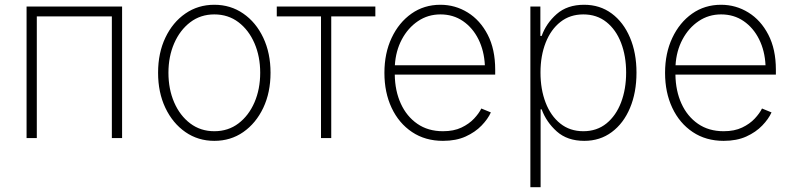

<svg xmlns="http://www.w3.org/2000/svg" viewBox="-20 -573 3296 797"><path d="M486.8 -545.9V0H444.3V-504.9H132.8V0H90.3V-545.9Z M869.6 11.7Q802.2 11.7 749.5 -24.9Q696.8 -61.5 666.5 -125.2Q636.2 -189 636.2 -271Q636.2 -353 666.5 -416.7Q696.8 -480.5 749.5 -516.8Q802.2 -553.2 869.6 -553.2Q937 -553.2 989.7 -516.8Q1042.5 -480.5 1072.8 -416.5Q1103 -352.5 1103 -271Q1103 -189 1072.8 -125.2Q1042.5 -61.5 990 -24.9Q937.5 11.7 869.6 11.7ZM869.6 -28.3Q927.2 -28.3 970 -60.8Q1012.7 -93.3 1036.4 -148.2Q1060.1 -203.1 1060.1 -271Q1060.1 -338.4 1036.4 -393.3Q1012.7 -448.2 970 -480.7Q927.2 -513.2 869.6 -513.2Q812.5 -513.2 769.8 -480.7Q727.1 -448.2 703.1 -393.3Q679.2 -338.4 679.2 -271Q679.2 -203.1 702.9 -148.2Q726.6 -93.3 769.5 -60.8Q812.5 -28.3 869.6 -28.3Z M1312.5 0V-504.9H1128.9V-545.9H1538.1V-504.9H1355V0Z M1818.8 11.7Q1745.1 11.7 1690.4 -24.9Q1635.7 -61.5 1605.7 -125.2Q1575.7 -189 1575.7 -270.5Q1575.7 -352.1 1605.7 -415.8Q1635.7 -479.5 1688 -516.4Q1740.2 -553.2 1808.1 -553.2Q1869.6 -553.2 1921.4 -521.2Q1973.1 -489.3 2004.4 -429Q2035.6 -368.7 2035.6 -283.7V-263.2H1618.7Q1619.6 -195.8 1643.8 -142.8Q1668 -89.8 1712.4 -59.1Q1756.8 -28.3 1818.8 -28.3Q1863.8 -28.3 1895.5 -43.5Q1927.2 -58.6 1947.8 -80.6Q1968.3 -102.5 1978 -122.6L2017.6 -106.4Q2005.4 -79.1 1979 -51.8Q1952.6 -24.4 1912.8 -6.3Q1873 11.7 1818.8 11.7ZM1619.1 -302.2H1992.7Q1989.7 -362.3 1966.1 -409.9Q1942.4 -457.5 1901.9 -485.4Q1861.3 -513.2 1808.1 -513.2Q1756.3 -513.2 1714.8 -485.1Q1673.3 -457 1647.9 -409.2Q1622.6 -361.3 1619.1 -302.2Z M2181.6 204.1V-545.9H2223.1V-423.8H2228.5Q2247.1 -476.1 2290.8 -514.6Q2334.5 -553.2 2404.8 -553.2Q2470.2 -553.2 2519 -517.1Q2567.9 -481 2595 -417.2Q2622.1 -353.5 2622.1 -271.5Q2622.1 -189 2595.2 -125Q2568.4 -61 2519.5 -24.7Q2470.7 11.7 2405.3 11.7Q2335 11.7 2291.3 -27.3Q2247.6 -66.4 2228.5 -119.1H2224.1V204.1ZM2401.4 -28.3Q2457.5 -28.3 2497.3 -60.5Q2537.1 -92.8 2558.1 -147.9Q2579.1 -203.1 2579.1 -272Q2579.1 -340.3 2558.1 -395Q2537.1 -449.7 2497.3 -481.4Q2457.5 -513.2 2401.4 -513.2Q2346.2 -513.2 2306.4 -481.9Q2266.6 -450.7 2245.1 -396Q2223.6 -341.3 2223.6 -272Q2223.6 -202.1 2244.9 -147Q2266.1 -91.8 2305.9 -60.1Q2345.7 -28.3 2401.4 -28.3Z M2983.9 11.7Q2910.2 11.7 2855.5 -24.9Q2800.8 -61.5 2770.8 -125.2Q2740.7 -189 2740.7 -270.5Q2740.7 -352.1 2770.8 -415.8Q2800.8 -479.5 2853 -516.4Q2905.3 -553.2 2973.1 -553.2Q3034.7 -553.2 3086.4 -521.2Q3138.2 -489.3 3169.4 -429Q3200.7 -368.7 3200.7 -283.7V-263.2H2783.7Q2784.7 -195.8 2808.8 -142.8Q2833 -89.8 2877.4 -59.1Q2921.9 -28.3 2983.9 -28.3Q3028.8 -28.3 3060.5 -43.5Q3092.3 -58.6 3112.8 -80.6Q3133.3 -102.5 3143.1 -122.6L3182.6 -106.4Q3170.4 -79.1 3144 -51.8Q3117.7 -24.4 3077.9 -6.3Q3038.1 11.7 2983.9 11.7ZM2784.2 -302.2H3157.7Q3154.8 -362.3 3131.1 -409.9Q3107.4 -457.5 3066.9 -485.4Q3026.4 -513.2 2973.1 -513.2Q2921.4 -513.2 2879.9 -485.1Q2838.4 -457 2813 -409.2Q2787.6 -361.3 2784.2 -302.2Z"/></svg>

Font: Inter Extra Light
Style: Regular
Weight: 200
Designer: Rasmus Andersson
Foundry: rsms
Version: Version 4.000;git-3c8e0fc